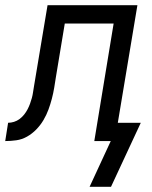

<svg xmlns="http://www.w3.org/2000/svg" viewBox="-60 -540 580 735"><path d="M365 175H283L364 0H301L375 -450H188L154 -245Q151 -225 147.5 -204Q144 -183 138.5 -162Q133 -141 125.5 -120.5Q118 -100 106.5 -80.5Q95 -61 79 -44.5Q63 -28 43.5 -17Q24 -6 2.5 -3Q-19 0 -40 0L-29 -70Q-18 -70 -6.5 -73.5Q5 -77 15 -84.5Q25 -92 32.5 -101.5Q40 -111 45.5 -121.5Q51 -132 55 -143Q59 -154 62 -165Q65 -176 66.5 -187Q68 -198 70 -209L122 -520H466L391 -70H479Z"/></svg>

Font: Iosevka Curly
Style: Italic
Weight: 400
Italic angle: -9°
Monospace: yes
Designer: Belleve Invis
Foundry: Belleve Invis
Version: Version 22.1.2; ttfautohint (v1.8.4)